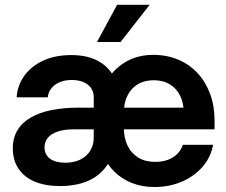

<svg xmlns="http://www.w3.org/2000/svg" viewBox="-20 -751 922 783"><path d="M225.6 7.8Q164.6 7.8 121.3 -10.5Q78.1 -28.8 55.2 -63.5Q32.2 -98.1 32.2 -146Q32.2 -188.5 51.3 -220Q70.3 -251.5 105.5 -271.7Q140.6 -292 189.9 -302Q239.3 -312 300.3 -312H789.6L729.5 -289.6Q729.5 -331.1 714.4 -361.1Q699.2 -391.1 671.9 -407.5Q644.5 -423.8 606.9 -423.8Q569.3 -423.8 542 -407.5Q514.6 -391.1 499.8 -361.1Q484.9 -331.1 484.9 -289.6V-231.4Q484.9 -189.5 500 -157.7Q515.1 -126 543.7 -108.4Q572.3 -90.8 612.8 -90.8Q642.6 -90.8 665.5 -99.6Q688.5 -108.4 703.6 -124Q718.8 -139.6 725.6 -160.6H849.1Q839.8 -109.9 806.2 -71Q772.5 -32.2 721.7 -10.3Q670.9 11.7 609.4 11.7Q559.1 11.7 517.6 -4.9Q476.1 -21.5 446 -51.3Q416 -81.1 399.9 -120.6V-396.5Q420.4 -436.5 449.7 -465.8Q479 -495.1 517.8 -511.2Q556.6 -527.3 604.5 -527.3Q660.6 -527.3 706.8 -507.8Q752.9 -488.3 785.9 -452.6Q818.8 -417 836.9 -367.9Q855 -318.8 855 -259.8V-223.6H280.8Q243.2 -223.6 216.3 -214.8Q189.5 -206.1 175.5 -189.7Q161.6 -173.3 161.6 -150.4Q161.6 -119.6 184.3 -103.5Q207 -87.4 245.6 -87.4Q282.7 -87.4 308.8 -100.8Q335 -114.3 348.6 -137.5Q362.3 -160.6 362.3 -189.5V-355Q362.3 -375.5 351.6 -391.4Q340.8 -407.2 320.8 -416Q300.8 -424.8 272.9 -424.8Q244.6 -424.8 223.4 -415.8Q202.1 -406.7 189.5 -390.9Q176.8 -375 174.8 -354H47.9Q50.8 -401.9 78.4 -440.9Q106 -480 154.8 -503.2Q203.6 -526.4 271 -526.4Q333 -526.4 375.7 -504.6Q418.5 -482.9 440.9 -443.6Q463.4 -404.3 463.4 -350.6L457 -126H440.4Q427.2 -87.9 405.5 -62.3Q383.8 -36.6 355.2 -21.2Q326.7 -5.9 293.7 1Q260.7 7.8 225.6 7.8ZM375.5 -579.6 457.5 -731.4H590.3L471.7 -579.6Z"/></svg>

Font: Inter Cardless Display
Style: Bold
Weight: 700
Designer: Rasmus Andersson
Foundry: rsms
Version: Version 4.001;git-9221beed3